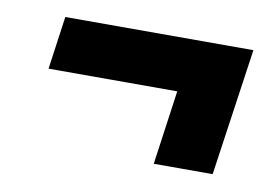

<svg xmlns="http://www.w3.org/2000/svg" viewBox="-42 -442 557 382"><g transform="rotate(10 236.5 -251.5)"><path d="M406 -123H287L308 -273H48L63 -380H443Z"/></g></svg>

Font: Fira Sans Condensed SemiBold
Style: Italic
Weight: 600
Width: 3
Italic angle: -8°
Designer: bBox Type GmbH & Carrois Corporate GbR & Edenspiekermann AG
Foundry: bBox Type GmbH & Carrois Corporate GbR & Edenspiekermann AG
Version: Version 4.301